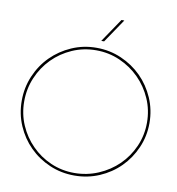

<svg xmlns="http://www.w3.org/2000/svg" viewBox="-95 -968 975 1060"><g transform="rotate(10 393.0 -437.5)"><path d="M646 -97Q597 -48 531.5 -20Q466 8 392 8Q318 8 253 -20Q188 -48 139.5 -96.5Q91 -145 63 -210Q35 -275 35 -349Q35 -423 63 -488.5Q91 -554 139.5 -602.5Q188 -651 253 -679.5Q318 -708 392 -708Q466 -708 531.5 -679.5Q597 -651 645.5 -602.5Q694 -554 722.5 -488.5Q751 -423 751 -349Q751 -275 722.5 -210Q694 -145 646 -97ZM149 -107Q195 -60 257 -33Q319 -6 389 -6Q460 -6 523.5 -33Q587 -60 634.5 -106.5Q682 -153 709.5 -215.5Q737 -278 737 -349Q737 -420 709.5 -482.5Q682 -545 635 -592Q588 -639 525.5 -666.5Q463 -694 392 -694Q321 -694 258.5 -666.5Q196 -639 149.5 -592Q103 -545 76 -482Q49 -419 49 -348Q49 -277 76 -215Q103 -153 149 -107ZM426 -750H410Q433 -783 455 -816.5Q477 -850 500 -883H516Q493 -850 471 -816.5Q449 -783 426 -750Z"/></g></svg>

Font: Josefin Slab Thin
Style: Regular
Weight: 100
Designer: Santiago Orozco
Foundry: Typemade
Version: Version 2.000